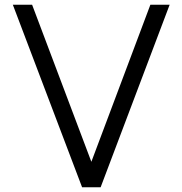

<svg xmlns="http://www.w3.org/2000/svg" viewBox="-20 -778 767 807"><path d="M693 -758 403 9H325L34 -758H115L364 -98L612 -758Z"/></svg>

Font: Biryani Light
Style: Regular
Weight: 300
Designer: Dan Reynolds and Mathieu Réguer
Foundry: Dan Reynolds and Mathieu Réguer
Version: Version 1.004; ttfautohint (v1.1) -l 5 -r 5 -G 72 -x 0 -D la